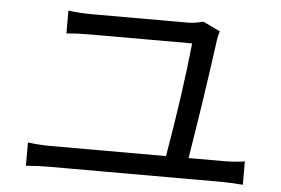

<svg xmlns="http://www.w3.org/2000/svg" viewBox="-47 -739 1093 746"><g transform="rotate(5 500.0 -366.0)"><path d="M79 -148Q125 -142 167 -142H618Q661 -392 681 -587Q549 -587 287 -587Q232 -587 191 -583V-672Q237 -666 286 -666Q357 -666 655 -666Q685 -666 717 -675L784 -643Q778 -625 776 -610Q746 -386 706 -142H842Q887 -142 925 -148V-57Q872 -61 842 -61H167Q125 -61 79 -57Z"/></g></svg>

Font: Gothic Nguyen
Style: Regular
Weight: 400
Designer: MORI Takayuki
Version: Version 1.220;July 21, 2023;FontCreator 14.0.0.2814 64-bit